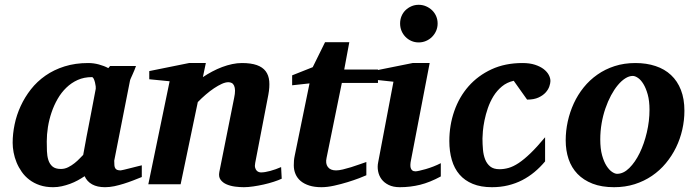

<svg xmlns="http://www.w3.org/2000/svg" viewBox="-20 -760 2874 792"><path d="M375 -394Q375.5 -396 374.8 -403.8Q374 -411.6 371.8 -420.2Q369.6 -428.7 366.5 -435.3Q363.3 -441.9 358.9 -441.9Q326.7 -441.9 300.5 -430.2Q274.4 -418.5 253.7 -398.4Q232.9 -378.4 217.8 -352.1Q202.6 -325.7 192.6 -296.1Q182.6 -266.6 177.7 -235.8Q172.9 -205.1 172.9 -176.8Q172.9 -156.7 173.6 -136.7Q174.3 -116.7 179.4 -100.1Q184.6 -83.5 196.5 -73.2Q208.5 -63 231 -63Q247.1 -63 261.5 -70.3Q275.9 -77.6 287.8 -87.2Q299.8 -96.7 308.8 -106.4Q317.9 -116.2 323.2 -121.1Q326.7 -141.1 328.9 -152.1Q331.1 -163.1 332.8 -173.1Q334.5 -183.1 336.9 -195.8Q339.4 -208.5 344 -232.2Q348.6 -255.9 356 -294.2Q363.3 -332.5 375 -394ZM564.9 -29.8Q547.9 -22.9 529.1 -15.6Q510.3 -8.3 490.7 -2.2Q471.2 3.9 451.7 8.1Q432.1 12.2 413.1 12.2Q381.3 12.2 360.1 0.5Q338.9 -11.2 329.1 -33.2Q315.9 -24.4 300.8 -16.1Q285.6 -7.8 269 -1.7Q252.4 4.4 234.9 8.3Q217.3 12.2 199.2 12.2Q168.5 12.2 144 3.9Q119.6 -4.4 101.1 -18.6Q82.5 -32.7 69.6 -51.3Q56.6 -69.8 48.3 -90.1Q40 -110.4 36.1 -131.3Q32.2 -152.3 32.2 -170.9Q32.2 -208 40.3 -246.8Q48.3 -285.6 65.2 -322.3Q82 -358.9 107.4 -391.4Q132.8 -423.8 167.5 -448Q202.1 -472.2 246.3 -486.1Q290.5 -500 344.2 -500Q366.2 -500 387.9 -494.1Q409.7 -488.3 426.8 -479L434.1 -487.8H541Q538.6 -480.5 534.7 -471.2Q530.8 -461.9 526.9 -453.1Q522.9 -444.3 519.8 -437.3Q516.6 -430.2 516.1 -426.8L451.2 -97.2Q451.2 -85.9 451.9 -78.1Q452.6 -70.3 455.6 -65.7Q458.5 -61 463.9 -59.1Q469.2 -57.1 478 -57.1Q480 -57.1 492.4 -60.1Q504.9 -63 519.8 -66.9Q534.7 -70.8 547.9 -74Q561 -77.1 564.9 -78.1Z M1142.1 -22.9Q1128.9 -16.6 1109.4 -10.3Q1089.8 -3.9 1068.1 1Q1046.4 5.9 1024.7 9Q1002.9 12.2 985.8 12.2Q969.2 12.2 950 9.8Q930.7 7.3 914.8 0.5Q898.9 -6.3 889.9 -18.6Q880.9 -30.8 884.8 -50.8L945.8 -356Q949.7 -374 949.5 -386.5Q949.2 -398.9 945.6 -406.7Q941.9 -414.6 935.8 -417.7Q929.7 -420.9 921.9 -420.9Q910.2 -420.9 895 -414.1Q879.9 -407.2 863 -396Q846.2 -384.8 828.9 -369.9Q811.5 -355 795.9 -338.9L725.1 0H591.8L679.7 -424.8L595.7 -433.1V-466.8L759.8 -500H829.1L816.9 -441.9Q835 -454.1 855.2 -464.8Q875.5 -475.6 896.2 -483.4Q917 -491.2 937.7 -495.6Q958.5 -500 978 -500Q1015.1 -500 1039.3 -491.5Q1063.5 -482.9 1075.9 -466.3Q1088.4 -449.7 1090.6 -425.3Q1092.8 -400.9 1086.9 -369.1L1032.7 -87.9Q1030.3 -75.7 1032.5 -68.1Q1034.7 -60.5 1038.8 -56.2Q1043 -51.8 1047.9 -50.3Q1052.7 -48.8 1056.6 -48.8Q1072.3 -48.8 1094.7 -54.9Q1117.2 -61 1139.6 -70.8Z M1390.1 -418 1327.1 -108.9Q1321.8 -85.4 1332.3 -71.3Q1342.8 -57.1 1366.2 -57.1Q1377.9 -57.1 1394.3 -61Q1410.6 -64.9 1428.2 -70.3Q1445.8 -75.7 1462.4 -81.8Q1479 -87.9 1491.2 -91.8V-37.1Q1482.9 -33.2 1461.9 -25.1Q1440.9 -17.1 1414.1 -8.8Q1387.2 -0.5 1358.4 5.9Q1329.6 12.2 1306.2 12.2Q1277.3 12.2 1255.9 5.4Q1234.4 -1.5 1220.2 -13.4Q1206.1 -25.4 1199 -42Q1191.9 -58.6 1191.9 -78.1Q1191.9 -87.9 1192.6 -97.7Q1193.4 -107.4 1195.8 -118.2L1256.8 -416L1185.1 -408.2V-449.2L1270 -482.9L1320.8 -585.9H1420.9L1399.9 -473.1H1539.1V-418Z M1798.3 -32.2Q1753.4 -7.8 1712.9 2.2Q1672.4 12.2 1629.4 12.2Q1602.1 12.2 1583.3 2.9Q1564.5 -6.3 1553.7 -21Q1543 -35.6 1539.6 -54Q1536.1 -72.3 1540 -90.8L1603 -422.9L1517.1 -432.1V-466.8L1682.1 -500H1752.4L1675.3 -99.1Q1673.3 -90.3 1672.9 -82Q1672.4 -73.7 1674.1 -67.4Q1675.8 -61 1680.7 -57.1Q1685.5 -53.2 1694.3 -53.2Q1698.2 -53.2 1709.7 -55.7Q1721.2 -58.1 1736.3 -62.5Q1751.5 -66.9 1767.8 -73.2Q1784.2 -79.6 1798.3 -86.9ZM1785.2 -663.1Q1785.2 -647 1779.1 -632.8Q1772.9 -618.7 1762.2 -607.9Q1751.5 -597.2 1737.3 -591.1Q1723.1 -585 1707 -585Q1690.9 -585 1677 -591.1Q1663.1 -597.2 1652.6 -607.9Q1642.1 -618.7 1636.2 -632.8Q1630.4 -647 1630.4 -663.1Q1630.4 -679.2 1636.2 -693.4Q1642.1 -707.5 1652.6 -717.8Q1663.1 -728 1677 -734.1Q1690.9 -740.2 1707 -740.2Q1723.1 -740.2 1737.3 -734.1Q1751.5 -728 1762.2 -717.8Q1772.9 -707.5 1779.1 -693.4Q1785.2 -679.2 1785.2 -663.1Z M2250.5 -425.8Q2250.5 -417 2246.1 -403.8Q2241.7 -390.6 2230.7 -378.4Q2219.7 -366.2 2201.2 -357.7Q2182.6 -349.1 2154.3 -349.1L2099.1 -426.8Q2070.8 -420.4 2050.3 -403.3Q2029.8 -386.2 2015.6 -363.3Q2001.5 -340.3 1992.4 -314Q1983.4 -287.6 1978.5 -263.2Q1973.6 -238.8 1971.9 -219Q1970.2 -199.2 1970.2 -189Q1970.2 -166 1972.2 -143.3Q1974.1 -120.6 1981.2 -102.5Q1988.3 -84.5 2002.2 -73.2Q2016.1 -62 2040.5 -62Q2059.1 -62 2078.1 -67.4Q2097.2 -72.8 2119.4 -87.4Q2141.6 -102.1 2168.2 -127.7Q2194.8 -153.3 2228.5 -193.8V-94.2Q2208 -69.8 2184.6 -50.3Q2161.1 -30.8 2134 -16.8Q2106.9 -2.9 2075.9 4.6Q2044.9 12.2 2009.3 12.2Q1963.4 12.2 1930.2 -1.5Q1897 -15.1 1875.5 -40Q1854 -64.9 1843.8 -100.1Q1833.5 -135.3 1833.5 -178.2Q1833.5 -243.2 1853.8 -301.5Q1874 -359.9 1912.8 -404.1Q1951.7 -448.2 2007.6 -474.1Q2063.5 -500 2135.3 -500Q2165 -500 2186.8 -492.9Q2208.5 -485.8 2222.7 -474.9Q2236.8 -463.9 2243.7 -450.9Q2250.5 -438 2250.5 -425.8Z M2659.2 -307.1Q2659.2 -343.8 2651.9 -370.1Q2644.5 -396.5 2634 -413.6Q2623.5 -430.7 2611.6 -438.7Q2599.6 -446.8 2590.3 -446.8Q2575.2 -446.8 2559.3 -436.8Q2543.5 -426.8 2528.6 -408.9Q2513.7 -391.1 2500.5 -366.5Q2487.3 -341.8 2477.3 -312.7Q2467.3 -283.7 2461.7 -251.2Q2456.1 -218.8 2456.1 -185.1Q2456.1 -146.5 2463.6 -119.4Q2471.2 -92.3 2482.2 -75.4Q2493.2 -58.6 2504.9 -50.8Q2516.6 -43 2525.4 -43Q2551.8 -43 2575.9 -66.9Q2600.1 -90.8 2618.7 -128.9Q2637.2 -167 2648.2 -213.9Q2659.2 -260.7 2659.2 -307.1ZM2803.2 -303.2Q2803.2 -263.7 2794.4 -225.1Q2785.6 -186.5 2768.6 -151.6Q2751.5 -116.7 2726.6 -86.7Q2701.7 -56.6 2669.4 -34.7Q2637.2 -12.7 2597.9 -0.2Q2558.6 12.2 2513.2 12.2Q2461.9 12.2 2424.3 -2.4Q2386.7 -17.1 2362.1 -42.7Q2337.4 -68.4 2325.4 -103.8Q2313.5 -139.2 2313.5 -181.2Q2313.5 -220.2 2322 -259Q2330.6 -297.9 2346.9 -333.5Q2363.3 -369.1 2387.7 -399.4Q2412.1 -429.7 2444.1 -452.1Q2476.1 -474.6 2515.4 -487.3Q2554.7 -500 2601.1 -500Q2647 -500 2684.3 -487.5Q2721.7 -475.1 2748 -450.4Q2774.4 -425.8 2788.8 -388.9Q2803.2 -352.1 2803.2 -303.2Z"/></svg>

Font: Charis SIL Viet
Style: Bold Italic
Weight: 700
Italic angle: -11°
Foundry: SIL International
Version: Version 5.000